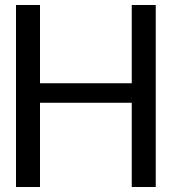

<svg xmlns="http://www.w3.org/2000/svg" viewBox="-20 -750 688 768"><path d="M603 -2H507V-339H140V-2H44V-730H140V-417H507V-730H603Z"/></svg>

Font: lipipragatuchhi
Style: Regular
Weight: 400
Designer: Abhinash Majhi
Version: Version 1.000